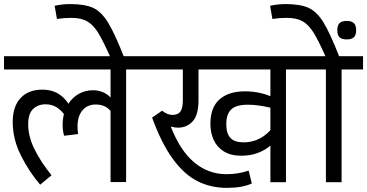

<svg xmlns="http://www.w3.org/2000/svg" viewBox="-27 -891 1796 939"><path d="M694.8 -551.3H589.8V-0.5H513.7V-348.6Q487.3 -379.9 441.4 -379.9Q399.9 -379.9 376 -351.1Q352.1 -322.3 352.1 -272Q352.1 -254.4 355 -235.4L286.6 -227.1Q279.3 -251 279.3 -280.3Q279.3 -306.6 285.6 -333.5Q267.1 -356.9 245.4 -368.9Q223.6 -380.9 196.3 -380.9Q158.2 -380.9 134.5 -357.7Q110.8 -334.5 110.8 -283.2Q110.8 -223.6 141.6 -161.4Q172.4 -99.1 225.1 -33.7L169.4 12.2Q115.7 -50.3 75.4 -130.4Q35.2 -210.4 35.2 -294.9Q35.2 -370.1 73.5 -411.4Q111.8 -452.6 180.2 -452.6Q220.7 -452.6 252 -436.3Q283.2 -419.9 307.6 -383.8Q327.6 -415 359.1 -432.4Q390.6 -449.7 428.2 -449.7Q452.6 -449.7 475.1 -440.7Q497.6 -431.6 513.7 -414.1V-551.3H-7.3V-616.2H694.8Z M516.6 -603.5Q478.5 -688.5 454.6 -728.3Q430.7 -768.1 400.6 -785.9Q370.6 -803.7 321.8 -803.7Q287.1 -803.7 251.5 -798.3L240.2 -862.8Q279.8 -871.1 314.9 -871.1Q388.7 -871.1 429 -852.3Q469.2 -833.5 502.2 -779.5Q535.2 -725.6 582 -605.5L525.4 -583Z M1476.6 -551.3H1371.6V0H1295.4V-178.7Q1268.1 -155.3 1231.9 -142.3Q1195.8 -129.4 1153.3 -129.4Q1101.1 -129.4 1067.1 -150.9Q1033.2 -172.4 1017.6 -207.5Q1002 -242.7 1002 -285.2Q1002 -365.7 1046.6 -405Q1091.3 -444.3 1170.9 -444.3Q1206.5 -444.3 1238.5 -437.7Q1270.5 -431.2 1295.4 -420.4V-551.3H943.8V-400.4Q943.8 -328.6 915.3 -297.6Q886.7 -266.6 843.8 -266.6Q827.6 -266.6 808.1 -272Q854.5 -153.3 923.6 -96.2Q992.7 -39.1 1080.1 -39.1Q1138.2 -39.1 1189 -56.6L1204.6 6.3Q1158.2 27.8 1083 27.8Q1003.4 27.8 938.5 -5.1Q873.5 -38.1 818.1 -114Q762.7 -189.9 716.8 -315.9L765.6 -349.6Q791.5 -329.1 816.4 -329.1Q844.2 -329.1 855.7 -345.9Q867.2 -362.8 867.2 -400.4V-551.3H680.2V-616.2H1476.6ZM1295.4 -254.4V-364.3Q1232.9 -378.9 1186 -378.9Q1127.4 -378.9 1103.5 -355.5Q1079.6 -332 1079.6 -284.7Q1079.6 -237.8 1100.1 -216.3Q1120.6 -194.8 1164.1 -194.8Q1203.1 -194.8 1236.3 -210.2Q1269.5 -225.6 1295.4 -254.4Z M1748.5 -551.3H1643.6V0H1566.9V-551.3H1461.9V-616.2H1564.5Q1529.8 -694.3 1506.1 -732.2Q1482.4 -770 1452.9 -786.9Q1423.3 -803.7 1375.5 -803.7Q1340.8 -803.7 1305.2 -798.3L1293.9 -862.8Q1333.5 -871.1 1368.7 -871.1Q1440.9 -871.1 1481.2 -853Q1521.5 -835 1554 -783Q1586.4 -731 1631.3 -616.2H1748.5Z M1714.8 -743.2Q1714.8 -719.7 1703.9 -709Q1692.9 -698.2 1668.9 -698.2Q1644.5 -698.2 1633.5 -708.7Q1622.6 -719.2 1622.6 -743.2Q1622.6 -767.1 1633.5 -777.8Q1644.5 -788.6 1668.9 -788.6Q1692.9 -788.6 1703.9 -777.8Q1714.8 -767.1 1714.8 -743.2Z"/></svg>

Font: Varta
Style: Regular
Weight: 400
Designer: Joana Correia, Viktoriya Grabowska, Eben Sorkin
Foundry: Sorkin Type
Version: Version 1.003; ttfautohint (v1.3) -l 8 -r 24 -G 200 -x 12 -H